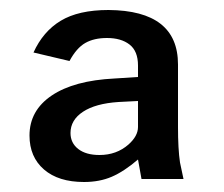

<svg xmlns="http://www.w3.org/2000/svg" viewBox="-20 -771 448 384"><path d="M68 -432C87.3 -415.3 114 -407 148 -407C168.7 -407 187.2 -410.5 203.5 -417.5C219.8 -424.5 237.3 -436 256 -452L263 -413H347L340 -446C337.3 -464 336 -487.7 336 -517V-642C336 -714 289.7 -750.3 197 -751C157 -751 125.2 -743.8 101.5 -729.5C77.8 -715.2 59.7 -694 47 -666L119 -649C128.3 -666.3 138.8 -678.3 150.5 -685C162.2 -691.7 176.7 -695 194 -695C212.7 -695 227.7 -690.7 239 -682C250.3 -673.3 256 -659.3 256 -640V-617L209 -614C155 -611.3 113.2 -600 83.5 -580C53.8 -560 39 -533.3 39 -500C39 -471.3 48.7 -448.7 68 -432ZM237 -482C221 -468 201.7 -461 179 -461C161 -461 146.8 -465 136.5 -473C126.2 -481 121 -491.7 121 -505C121 -522.3 129.3 -536.5 146 -547.5C162.7 -558.5 186.3 -565 217 -567L256 -569V-517C256 -505 249.7 -493.3 237 -482Z"/></svg>

Font: Morrison SemiBold
Style: Regular
Weight: 600
Designer: Pablo Impallari, Rodrigo Fuenzalida (Modified by Dan O. Williams)
Version: Version 0.030; ttfautohint (v1.8.1)